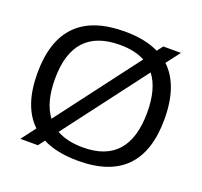

<svg xmlns="http://www.w3.org/2000/svg" viewBox="-123 -843 1039 988"><g transform="rotate(20 396.5 -349.0)"><path d="M536.6 -600.1Q481.4 -629.9 399.4 -629.9Q144 -629.9 144 -351.1Q144 -222.2 197.3 -151.9ZM254.9 -101.1Q312.5 -68.4 399.4 -68.4Q649.4 -68.4 649.4 -351.1Q649.4 -481 595.2 -550.3ZM649.9 -622.6Q744.6 -533.7 744.6 -348.1Q744.6 4.9 399.4 4.9Q282.2 4.9 204.6 -34.7L178.2 0H82L141.6 -78.6Q48.8 -166.5 48.8 -348.1Q48.8 -703.1 399.4 -703.1Q510.7 -703.1 586.4 -666L610.8 -698.2H707.5Z"/></g></svg>

Font: Voltera
Style: Regular
Weight: 400
Designer: Bernd Montag
Version: Version 1.301